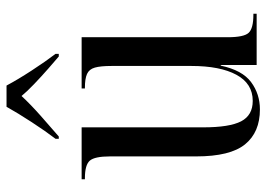

<svg xmlns="http://www.w3.org/2000/svg" viewBox="-134 -672 816 588"><g transform="rotate(-90 274.0 -378.0)"><path d="M233 10Q163 10 126 -35.5Q89 -81 89 -185V-449Q89 -496 76 -511Q63 -526 22 -526H19V-536H178V-164Q178 -83 196.5 -47.5Q215 -12 259 -12Q312 -12 339 -62Q366 -112 366 -200V-444Q366 -478 361 -495.5Q356 -513 341.5 -519.5Q327 -526 299 -526H297V-536H454V-89Q454 -39 467.5 -24.5Q481 -10 523 -10H526V0H369V-110H367Q353 -44 316.5 -17Q280 10 233 10ZM143 -616Q166 -646 194 -689Q222 -732 241 -766H306Q324 -732 352 -689Q380 -646 403 -616V-606H395Q382 -617 358 -638Q334 -659 310.5 -681.5Q287 -704 274 -720Q248 -692 213.5 -661.5Q179 -631 150 -606H143Z"/></g></svg>

Font: Noto Serif Display Condensed
Style: Regular
Weight: 400
Width: 3
Designer: Monotype Design Team
Foundry: Monotype Imaging Inc.
Version: Version 2.009